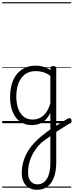

<svg xmlns="http://www.w3.org/2000/svg" viewBox="-20 -1111 665 1731"><path d="M466 37Q482 27 498 16.5Q514 6 530.5 -4.5Q547 -15 563 -25Q579 -35 594 -43Q604 -48 611.5 -44.5Q619 -41 623 -32.5Q627 -24 624.5 -15.5Q622 -7 612 -1Q597 8 579.5 19Q562 30 543.5 42Q525 54 506.5 65.5Q488 77 472 88ZM313 600Q272 600 241 582Q210 564 193 530Q176 496 176 449Q176 403 186 362Q196 321 214.5 283Q233 245 261 209.5Q289 174 326 140Q344 125 362 110Q380 95 398.5 81.5Q417 68 434 56V-94Q410 -45 380.5 -21.5Q351 2 321.5 9.5Q292 17 265 17Q209 17 165 -12Q121 -41 96 -98Q71 -155 71 -238Q71 -288 80.5 -331Q90 -374 109 -408.5Q128 -443 156 -467.5Q184 -492 220 -505.5Q256 -519 301 -519Q326 -519 347 -515Q368 -511 389.5 -503Q411 -495 434 -480V-496Q434 -506 440.5 -510.5Q447 -515 461 -515Q474 -515 480.5 -510.5Q487 -506 487 -496V352Q487 413 475 459.5Q463 506 440.5 537.5Q418 569 386 584.5Q354 600 313 600ZM319 551Q344 551 365 539Q386 527 401.5 503Q417 479 425.5 443Q434 407 434 359V117Q420 126 405.5 136Q391 146 377 157Q363 168 349 179Q321 207 299.5 237.5Q278 268 263 301.5Q248 335 240.5 371Q233 407 233 446Q233 478 243 501.5Q253 525 272.5 538Q292 551 319 551ZM274 -33Q306 -33 336.5 -46.5Q367 -60 392.5 -92.5Q418 -125 434 -181V-428Q399 -452 367 -461Q335 -470 302 -470Q270 -470 243 -460.5Q216 -451 194.5 -432Q173 -413 158 -385.5Q143 -358 135 -322Q127 -286 127 -242Q127 -180 143.5 -133Q160 -86 193 -59.5Q226 -33 274 -33ZM0 571H622V581H0ZM0 -20H622V0H0ZM0 -505H622V-500H0ZM0 -1091H622V-1081H0Z"/></svg>

Font: Playwrite PT Guides
Style: Regular
Weight: 400
Designer: Veronika Burian, José Scaglione
Foundry: TypeTogether
Version: Version 1.003